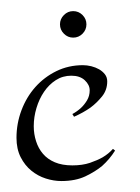

<svg xmlns="http://www.w3.org/2000/svg" viewBox="-20 -337 253 347"><path d="M129.9 -219.2Q137.2 -219.2 145 -217.3Q152.8 -215.3 159.2 -211.7Q165.5 -208 169.7 -202.6Q173.8 -197.3 173.8 -189.9Q173.8 -174.3 164.3 -162.6Q154.8 -150.9 143.6 -142.6Q130.4 -133.3 113.8 -126L110.8 -130.9Q119.6 -135.7 126.5 -142.1Q132.3 -147.5 137.2 -155.5Q142.1 -163.6 142.1 -173.8Q142.1 -183.6 133.3 -191.9Q124.5 -200.2 108.9 -200.2Q93.3 -200.2 80.8 -192.1Q68.4 -184.1 59.6 -171.1Q50.8 -158.2 45.9 -141.8Q41 -125.5 41 -108.9Q41 -94.7 45.2 -81.8Q49.3 -68.8 57.6 -59.1Q65.9 -49.3 79.1 -43.7Q92.3 -38.1 110.8 -38.1Q128.9 -38.1 142.6 -42.7Q156.2 -47.4 165.5 -52.7Q176.3 -59.1 184.1 -67.9L188 -64.9Q178.2 -49.3 164.6 -37.1Q152.3 -26.9 134.3 -18.3Q116.2 -9.8 90.8 -9.8Q77.1 -9.8 62.7 -14.4Q48.3 -19 36.6 -28.6Q24.9 -38.1 17.3 -53Q9.8 -67.9 9.8 -87.9Q9.8 -113.8 18.8 -137.7Q27.8 -161.6 43.9 -179.7Q60.1 -197.8 82 -208.5Q104 -219.2 129.9 -219.2ZM88.4 -293Q88.4 -302.7 95.5 -309.8Q102.5 -316.9 112.3 -316.9Q122.1 -316.9 129.2 -309.8Q136.2 -302.7 136.2 -293Q136.2 -283.2 129.2 -276.1Q122.1 -269 112.3 -269Q102.5 -269 95.5 -276.1Q88.4 -283.2 88.4 -293Z"/></svg>

Font: Stalemate
Style: Regular
Weight: 400
Designer: Astigmatic (AOETI)
Foundry: Astigmatic (AOETI)
Version: Version 001.000